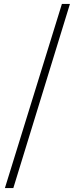

<svg xmlns="http://www.w3.org/2000/svg" viewBox="-20 -787 382 980"><path d="M5 173H48L337 -767H296Z"/></svg>

Font: Noto Serif CJK KR Light
Style: Regular
Weight: 300
Designer: Ryoko NISHIZUKA 西塚涼子 (kana & ideographs); Frank Grießhammer (Latin, Greek & Cyrillic); Wenlong ZHANG 张文龙 (bopomofo); San
Foundry: Adobe
Version: Version 2.001;hotconv 1.1.0;makeotfexe 2.6.0